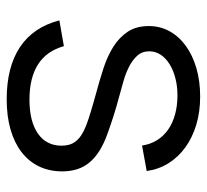

<svg xmlns="http://www.w3.org/2000/svg" viewBox="-42 -553 609 565"><g transform="rotate(90 262.5 -270.5)"><path d="M272.2 14.3Q321.7 14.3 360.8 3.1Q400 -8.2 427.5 -29.3Q455 -50.5 469.7 -80.8Q484.3 -111.2 484.3 -149Q484.3 -173.2 477.9 -193.2Q471.5 -213.2 457.9 -229.5Q444.3 -245.8 423.1 -259.1Q401.8 -272.3 371.7 -283Q347.3 -291.8 319.4 -300.7Q291.5 -309.5 263.7 -316.8Q242.8 -322.5 219.3 -329.2Q195.8 -335.8 176.3 -345.8Q156.8 -355.7 143.9 -369.9Q131 -384.2 131 -405.3Q131 -423.5 141 -438.7Q151 -453.8 168.5 -464.8Q186 -475.8 209.7 -482Q233.3 -488.2 260.7 -488.2Q291.2 -488.2 316.8 -481.1Q342.5 -474 361.6 -460.6Q380.7 -447.2 392.7 -427.8Q404.7 -408.3 408.3 -384L483.3 -397.7Q478.3 -433.3 460.1 -462.3Q441.8 -491.3 413 -511.9Q384.2 -532.5 346.5 -543.8Q308.8 -555 264 -555Q218.3 -555 180.2 -543.8Q142.2 -532.7 114.7 -512.6Q87.2 -492.5 71.9 -464.9Q56.7 -437.3 56.7 -404Q56.7 -367.2 73.2 -342.2Q89.7 -317.2 117.2 -299.8Q144.8 -282.3 180.4 -270.7Q216 -259 254.7 -248.7Q285.8 -240.2 310.6 -232.6Q335.3 -225 350.3 -219.2Q367.3 -212.3 378.5 -204.8Q389.7 -197.2 396.4 -188.2Q403.2 -179.3 405.9 -169.2Q408.7 -159.2 408.7 -147.3Q408.7 -102.2 372.8 -77.4Q336.8 -52.7 273.2 -52.7Q209.5 -52.7 169.9 -77.7Q130.3 -102.7 115.8 -154L40 -140.7Q50 -102 69.8 -73Q89.5 -44 118.8 -24.6Q148.2 -5.2 186.6 4.6Q225 14.3 272.2 14.3Z"/></g></svg>

Font: Vela Sans GX ExtLt
Style: Regular
Weight: 200
Designer: Principal design: Mikhail Sharanda - project Manrope.
Design modification: Ravid Balaliev
Foundry: Mikhail Sharanda
Version: Version 1.001